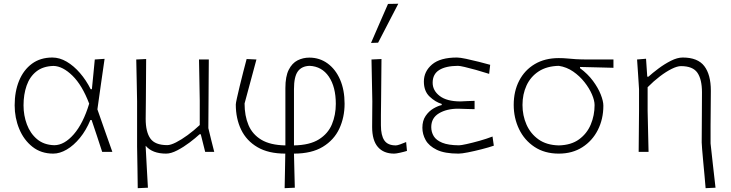

<svg xmlns="http://www.w3.org/2000/svg" viewBox="-20 -813 3912 1028"><path d="M265 9.5Q200 9.5 153.8 -27Q107.5 -63.5 83 -122.8Q58.5 -182 58.5 -249Q58.5 -323 82.2 -380.8Q106 -438.5 151 -471.8Q196 -505 260.5 -505Q299 -505 337 -482.8Q375 -460.5 408.2 -422Q441.5 -383.5 465.5 -335.5H472Q476.5 -381.5 480.5 -421.5Q484.5 -461.5 487.5 -494.5L540 -498Q530.5 -431.5 520.5 -362.5Q510.5 -293.5 501.5 -227.5Q521 -171 541.2 -114Q561.5 -57 581.5 0H527Q513 -43 499 -85.5Q485 -128 470.5 -170.5H464Q441 -115 407.8 -74.5Q374.5 -34 337.2 -12.2Q300 9.5 265 9.5ZM271 -35.5Q324.5 -36 375 -94Q425.5 -152 457.5 -258Q420 -357 367.8 -408Q315.5 -459 266.5 -460Q210 -458.5 174.5 -430.2Q139 -402 122.5 -354.5Q106 -307 106 -249Q106 -195 124 -146.8Q142 -98.5 178.5 -67.8Q215 -37 271 -35.5Z M717.5 194.5Q717 142 716 88.8Q715 35.5 714 -28.5V-271Q713 -334 711.8 -386.5Q710.5 -439 709.5 -494.5L762.5 -497Q762 -442 761.8 -387.5Q761.5 -333 761 -273.5L760 -176.5Q760 -107 785 -71.5Q810 -36 875.5 -36Q893.5 -36 922.2 -50.5Q951 -65 984.5 -89.5Q1018 -114 1049.5 -143.5V-273.5Q1048.5 -334.5 1047.5 -386.8Q1046.5 -439 1045.5 -494.5H1098Q1098 -438 1097.2 -385.5Q1096.5 -333 1096.5 -271L1095.5 -127Q1103.5 -94.5 1110.5 -65.2Q1117.5 -36 1127 0H1078.5L1055 -94H1048.5Q1027.5 -74.5 995.5 -50.2Q963.5 -26 929.5 -8.2Q895.5 9.5 869.5 9.5Q795.5 9.5 760 -32.5V-27Q763 33 766 85.5Q769 138 772 192Z M1504 194.5Q1505 148 1505.8 104Q1506.5 60 1507.5 9.5Q1417.5 9.5 1358.8 -24.8Q1300 -59 1271.2 -118.5Q1242.5 -178 1242.5 -253.5Q1242.5 -260.5 1248.5 -287.5Q1254.5 -314.5 1263.5 -352Q1272.5 -389.5 1282.5 -428.2Q1292.5 -467 1300.5 -497L1353 -494.5Q1337 -435 1320.5 -374Q1304 -313 1289.5 -259Q1289.5 -193 1310.5 -143.2Q1331.5 -93.5 1379.2 -64.8Q1427 -36 1508 -34.5V-341.5Q1508 -404 1526 -439.5Q1544 -475 1573.2 -489.8Q1602.5 -504.5 1636 -504.5Q1691 -504.5 1733.8 -473.5Q1776.5 -442.5 1800.8 -387Q1825 -331.5 1825 -257.5Q1825 -185 1796.8 -124.2Q1768.5 -63.5 1708.5 -27Q1648.5 9.5 1554 9.5Q1555 59.5 1556.2 102.2Q1557.5 145 1558.5 192ZM1554 -336V-34.5Q1638.5 -36 1687.5 -66.8Q1736.5 -97.5 1757.2 -147.5Q1778 -197.5 1778 -257Q1778 -347.5 1740.8 -402.5Q1703.5 -457.5 1637.5 -460.5Q1595 -459 1574.5 -430.5Q1554 -402 1554 -336Z M2090.5 9.5Q2034 9.5 2003.2 -26Q1972.5 -61.5 1972.5 -133Q1972.5 -175.5 1973 -206Q1973.5 -236.5 1973.5 -270.5Q1972.5 -333 1971.2 -385.8Q1970 -438.5 1969 -494.5L2022.5 -497Q2022 -446.5 2021.5 -389.2Q2021 -332 2020.5 -280.5Q2020 -229 2019.5 -196V-142Q2019.5 -88 2037.8 -61.2Q2056 -34.5 2099.5 -34.5Q2107 -34.5 2122.5 -40Q2138 -45.5 2154.5 -52.5L2159 -5Q2145 -0.5 2122.8 4.5Q2100.5 9.5 2090.5 9.5ZM1966.5 -583Q1989 -635 2011.8 -687.5Q2034.5 -740 2057.5 -792L2112.5 -793Q2086 -742 2058.5 -688.8Q2031 -635.5 2004.5 -584.5Z M2435 9.5Q2360.5 9.5 2318.5 -11Q2276.5 -31.5 2259 -63Q2241.5 -94.5 2241.5 -129Q2241.5 -167 2258.8 -192.2Q2276 -217.5 2300.2 -231.8Q2324.5 -246 2345 -250.5V-256.5Q2310.5 -267 2280 -296Q2249.5 -325 2249.5 -376.5Q2249.5 -430.5 2293.2 -467.8Q2337 -505 2426.5 -505Q2442.5 -505 2475.8 -498Q2509 -491 2545 -481.8Q2581 -472.5 2604.5 -466L2599 -417.5Q2563 -429 2528.2 -438.8Q2493.5 -448.5 2467.5 -454.5Q2441.5 -460.5 2432 -460.5Q2366.5 -460 2331.5 -438Q2296.5 -416 2296.5 -370Q2296.5 -328 2334.5 -299Q2372.5 -270 2445.5 -270Q2463.5 -271 2483.2 -271.8Q2503 -272.5 2521 -273V-228.5Q2500 -229 2481 -229.5Q2462 -230 2433 -231Q2371.5 -231 2330.2 -206.2Q2289 -181.5 2289 -132.5Q2289 -106 2302.2 -84Q2315.5 -62 2347.8 -48.8Q2380 -35.5 2437.5 -35Q2448.5 -35 2479 -41.8Q2509.5 -48.5 2547 -59Q2584.5 -69.5 2617 -82L2624 -33Q2596.5 -23.5 2558.2 -13.8Q2520 -4 2485.8 2.8Q2451.5 9.5 2435 9.5Z M2972 9.5Q2896 9.5 2841.8 -26.5Q2787.5 -62.5 2759 -122Q2730.5 -181.5 2730.5 -251.5Q2730.5 -324.5 2759.8 -381Q2789 -437.5 2843.2 -469.8Q2897.5 -502 2971.5 -502Q2996.5 -502 3016.5 -500Q3036.5 -498 3063 -496.2Q3089.5 -494.5 3134.5 -494.5H3264.5V-450Q3224 -451 3179.8 -452.2Q3135.5 -453.5 3085.5 -454.5V-448Q3127 -417.5 3154.8 -380Q3182.5 -342.5 3196.5 -307Q3210.5 -271.5 3210.5 -247Q3210.5 -175.5 3181 -117.2Q3151.5 -59 3098 -24.8Q3044.5 9.5 2972 9.5ZM2972 -34.5Q3038 -36 3080.2 -66.8Q3122.5 -97.5 3143 -146.2Q3163.5 -195 3163.5 -250.5Q3163.5 -275 3149.2 -308Q3135 -341 3109.2 -373.5Q3083.5 -406 3048.8 -430Q3014 -454 2972 -460.5Q2907.5 -459 2864.2 -430.8Q2821 -402.5 2799.2 -355.5Q2777.5 -308.5 2777.5 -251Q2777.5 -194.5 2799 -145.8Q2820.5 -97 2863.5 -66.5Q2906.5 -36 2972 -34.5Z M3758 194.5Q3756 169.5 3752.5 131Q3749 92.5 3745.2 53Q3741.5 13.5 3739.2 -15.5Q3737 -44.5 3737 -50.5Q3737 -115.5 3737.8 -184.5Q3738.5 -253.5 3738.5 -318.5Q3738.5 -388 3714 -423.5Q3689.5 -459 3626 -459Q3606 -459 3576.2 -444.2Q3546.5 -429.5 3513 -404Q3479.5 -378.5 3447.5 -346V-219Q3449 -159 3450 -107.5Q3451 -56 3452.5 0H3399.5Q3400 -56 3400.5 -107.8Q3401 -159.5 3401.5 -220.5V-335.5Q3399.5 -373.5 3396.5 -414Q3393.5 -454.5 3391 -494.5L3439 -498.5L3445.5 -402.5H3452Q3473.5 -422 3505.5 -446Q3537.5 -470 3572 -487.5Q3606.5 -505 3635.5 -505Q3716 -505 3751 -459Q3786 -413 3786 -327.5Q3786 -271 3785.2 -224Q3784.5 -177 3784.5 -142V-45Q3791 15 3797.5 73.2Q3804 131.5 3811 192Z"/></svg>

Font: Commissioner Loud ExtraLight
Style: Regular
Weight: 200
Designer: Kostas Bartsokas
Foundry: Kostas Bartsokas
Version: Version 1.000; ttfautohint (v1.8.3)